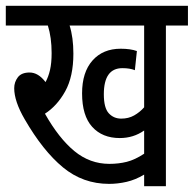

<svg xmlns="http://www.w3.org/2000/svg" viewBox="-20 -642 668 662"><path d="M357 -77Q290 -77 236.5 -121Q183 -165 135 -250Q177 -277 205 -327.5Q233 -378 233 -457Q233 -513 220 -554H477V-272Q462 -255 442.5 -244Q423 -233 398 -233Q372 -233 355 -251.5Q338 -270 338 -317Q338 -407 402 -407Q428 -407 445 -400L452 -466Q430 -474 396 -474Q335 -474 299 -433.5Q263 -393 263 -320Q263 -243 298 -204.5Q333 -166 393 -166Q440 -166 477 -192V-112Q445 -91 417 -84Q389 -77 357 -77ZM552 0V-554H628V-622H0V-554H145Q158 -513 158 -459Q158 -425 152.5 -401Q147 -377 137 -359Q112 -392 82 -392Q54 -392 41.5 -375.5Q29 -359 29 -338Q29 -293 65 -231Q128 -122 197 -65Q266 -8 356 -8Q386 -8 416.5 -15Q447 -22 477 -40V0Z"/></svg>

Font: Noto Sans Devanagari Extra Condensed
Style: Regular
Weight: 400
Width: 2
Designer: Monotype Design Team
Foundry: Monotype Imaging Inc.
Version: 1.000